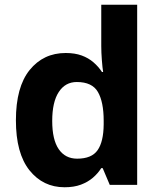

<svg xmlns="http://www.w3.org/2000/svg" viewBox="-20 -780 672 810"><path d="M252.4 10Q161.6 10 104.3 -61.6Q47.1 -133.3 47.1 -272.5Q47.1 -412.9 105.1 -484.7Q163.2 -556.4 257.1 -556.4Q296 -556.4 324.6 -545.9Q353.2 -535.4 374.3 -517.1Q395.5 -498.8 410.3 -476.2H415.1Q412.2 -494 409.7 -526.5Q407.2 -559.1 407.2 -586.3V-760H558.7V0H443.1L413.1 -70.8H407.2Q393.1 -48.4 371.9 -30.2Q350.7 -12 321.4 -1Q292 10 252.4 10ZM305.5 -110.6Q366.7 -110.6 391.7 -146.4Q416.8 -182.2 417.4 -255.5V-270.9Q417.4 -349.5 393.2 -391.7Q369.1 -434 303.9 -434Q255.4 -434 227.9 -391.8Q200.3 -349.6 200.3 -269.9Q200.3 -190.4 227.9 -150.5Q255.4 -110.6 305.5 -110.6Z"/></svg>

Font: Noto Sans Khmer UI
Style: Regular
Weight: 400
Designer: Danh Hong and the Monotype Design Team
Foundry: Monotype Imaging Inc.
Version: Version 2.002